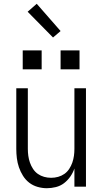

<svg xmlns="http://www.w3.org/2000/svg" viewBox="-20 -986 540 1014"><path d="M227 8Q203 8 178.5 1Q154 -6 134.5 -21Q115 -36 101.5 -57.5Q88 -79 80 -102.5Q72 -126 69 -150.5Q66 -175 66 -200V-520H127V-200Q127 -181 129.5 -163Q132 -145 138 -127.5Q144 -110 154.5 -94Q165 -78 180 -67.5Q195 -57 213 -52Q231 -47 250 -47Q269 -47 287 -52Q305 -57 320 -67.5Q335 -78 345.5 -94Q356 -110 362 -127.5Q368 -145 370.5 -163Q373 -181 373 -200V-520H434V0H373V-96Q365 -73 351 -53Q337 -33 318 -18.5Q299 -4 275 2Q251 8 227 8ZM400 -620H300V-720H400ZM100 -620V-720H200V-620ZM260 -788 126 -924 174 -966 300 -822Z"/></svg>

Font: Iosevka SS04 Light
Style: Regular
Weight: 300
Monospace: yes
Designer: Belleve Invis
Foundry: Belleve Invis
Version: Version 19.0.0; ttfautohint (v1.8.4)